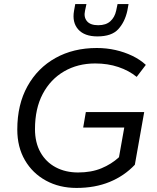

<svg xmlns="http://www.w3.org/2000/svg" viewBox="-20 -914 770 944"><path d="M356 10Q272 10 206 -26Q140 -62 102.5 -126.5Q65 -191 65 -277Q65 -400 115 -490Q165 -580 253 -629Q341 -678 456 -678Q504 -678 548 -668Q592 -658 630.5 -639.5Q669 -621 697 -595L652 -536Q614 -567 562 -584.5Q510 -602 448 -602Q362 -602 295 -563Q228 -524 190 -452Q152 -380 152 -279Q152 -213 179 -165Q206 -117 254 -91.5Q302 -66 364 -66Q429 -66 478.5 -86.5Q528 -107 565 -141L591 -287H389L402 -363H689L643 -104Q591 -49 519 -19.5Q447 10 356 10ZM459 -735Q395 -735 364.5 -769.5Q334 -804 344 -861L350 -894H405L398 -861Q391 -830 407.5 -810Q424 -790 463 -790Q501 -790 522.5 -809.5Q544 -829 551 -861L558 -894H612L606 -861Q594 -806 561.5 -770.5Q529 -735 459 -735Z"/></svg>

Font: Gantari
Style: Italic
Weight: 400
Italic angle: -10°
Designer: Anugrah Pasau
Foundry: Lafontype
Version: Version 1.000; ttfautohint (v1.8.3)